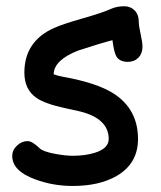

<svg xmlns="http://www.w3.org/2000/svg" viewBox="-20 -578 527 627"><path d="M397.5 -376Q370.6 -376 359.9 -394Q352.5 -406.7 347.2 -446.8Q310.5 -437.5 234.4 -412.6Q155.8 -381.3 155.3 -335.4Q169.9 -330.1 184.1 -327.6Q296.4 -307.6 351.1 -272.5Q430.7 -221.2 430.7 -124Q430.7 -44.4 361.8 -3.9Q304.7 29.3 217.3 29.3Q153.3 29.3 95.2 7.8Q20 -19.5 20 -68.4Q20 -87.9 35.4 -102.5Q50.8 -117.2 70.3 -117.2Q85.4 -117.2 109.4 -93.8Q121.1 -82.5 162.1 -75.2Q194.8 -69.3 217.3 -69.3Q258.3 -69.3 289.6 -79.1Q335 -93.3 335 -124Q335 -190.4 242.2 -213.9L191.4 -225.1Q126.5 -239.3 99.1 -258.3Q59.6 -285.6 59.6 -340.8Q59.6 -442.9 155.8 -486.3Q185.1 -499.5 249.5 -517.8Q314 -536.1 341.8 -548.8Q361.8 -557.6 385.3 -557.6Q406.2 -557.6 419.7 -543.9Q433.1 -530.3 433.1 -508.3Q433.1 -494.1 439.2 -466.8Q445.3 -439.5 445.3 -425.3Q445.3 -403.3 431.9 -389.6Q418.5 -376 397.5 -376Z"/></svg>

Font: YBG Kramawirya
Style: Regular
Weight: 400
Designer: R.S. Wihananto
Foundry: R.S. Wihananto
Version: Version 2.0.1